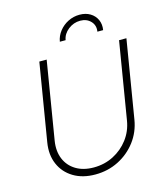

<svg xmlns="http://www.w3.org/2000/svg" viewBox="-135 -1036 979 1146"><g transform="rotate(-15 354.5 -463.0)"><path d="M311.5 10.3Q232.4 10.3 176.5 -23.7Q120.6 -57.6 95.5 -116.2Q70.3 -174.8 82.5 -249L161.6 -727.5H207L127.9 -248Q117.7 -185.1 137.7 -136.5Q157.7 -87.9 203.1 -60.3Q248.5 -32.7 313 -32.7Q379.4 -32.7 435.1 -61.3Q490.7 -89.8 528.1 -139.2Q565.4 -188.5 575.7 -251.5L654.3 -727.5H699.7L620.1 -245.6Q607.9 -171.4 564 -113.5Q520 -55.7 454.6 -22.7Q389.2 10.3 311.5 10.3ZM465.3 -935.5Q502.9 -935.5 530.5 -918.9Q558.1 -902.3 571 -873.8Q584 -845.2 578.1 -810.1H542.5Q548.8 -848.1 524.4 -874Q500 -899.9 459.5 -899.9Q418.9 -899.9 385.7 -874Q352.5 -848.1 346.2 -810.1H310.5Q316.4 -845.2 338.9 -873.8Q361.3 -902.3 394.3 -918.9Q427.2 -935.5 465.3 -935.5Z"/></g></svg>

Font: Inter 20pt ExtraLight
Style: Italic
Weight: 250
Italic angle: -9.3988°
Version: Version 4.001;git-66647c0bb